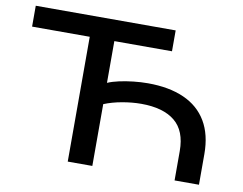

<svg xmlns="http://www.w3.org/2000/svg" viewBox="-77 -810 1159 915"><g transform="rotate(10 503.0 -352.5)"><path d="M304 0V-604H25V-705H702V-604H423V-402Q446 -412 478 -419Q510 -426 546 -430Q582 -434 616 -434Q718 -434 790.5 -402Q863 -370 901 -306Q939 -242 939 -148V0H821V-142Q821 -240 764.5 -286Q708 -332 602 -332Q558 -332 510 -323.5Q462 -315 423 -299V0Z"/></g></svg>

Font: Nunito Sans 7pt SemiExpanded SemiBold
Style: Regular
Weight: 600
Width: 6
Designer: Vernon Adams
Foundry: Vernon Adams
Version: Version 3.101;gftools[0.9.27]